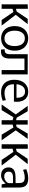

<svg xmlns="http://www.w3.org/2000/svg" viewBox="1604 -2174 584 3831"><g transform="rotate(90 1895.5 -259.0)"><path d="M67 -520 156.2 -523.4V-286.6L227.2 -305.2L195.7 -279.2L357.2 -520H463.3L256.1 -256.5L257.6 -304.6L491.2 0H379.3L198.6 -266.6L240.8 -240.6L156.2 -217.6V0H67Z M746.2 10.8Q695.6 10.8 651 -6.5Q606.4 -23.7 572.9 -57.7Q539.4 -91.6 520.1 -142.6Q500.8 -193.6 500.8 -260Q500.8 -326.4 520.1 -377.4Q539.4 -428.4 572.9 -462.3Q606.4 -496.3 651 -513.5Q695.6 -530.8 746.2 -530.8Q796.8 -530.8 841.4 -513.5Q886.1 -496.3 919.8 -462.3Q953.6 -428.4 972.7 -377.4Q991.8 -326.4 991.8 -260Q991.8 -193.6 972.7 -142.6Q953.6 -91.6 919.8 -57.7Q886.1 -23.7 841.4 -6.5Q796.8 10.8 746.2 10.8ZM746.2 -56.7Q785.5 -56.7 814.7 -72.1Q843.9 -87.4 862.6 -115.1Q881.4 -142.8 890.6 -179.8Q899.9 -216.8 899.9 -260Q899.9 -303.2 890.6 -340.2Q881.4 -377.2 862.6 -404.9Q843.9 -432.6 814.7 -447.9Q785.5 -463.3 746.2 -463.3Q706.9 -463.3 678.1 -447.9Q649.2 -432.6 630.2 -404.9Q611.3 -377.2 602 -340.2Q592.8 -303.2 592.8 -260Q592.8 -216.8 602 -179.8Q611.3 -142.8 630.2 -115.1Q649.2 -87.4 678.1 -72.1Q706.9 -56.7 746.2 -56.7Z M969.2 12 963.9 -61.4Q1000.7 -57.6 1022.3 -68.1Q1043.9 -78.6 1052.9 -103.9Q1061.8 -129.2 1061.8 -167.6V-520H1148.7V-157.4Q1148.7 -97.5 1130.8 -57.1Q1112.9 -16.8 1073.6 0.6Q1034.2 18 969.2 12ZM1110.3 -455.3V-520H1425.1V-455.3ZM1378.4 0V-520H1465.3V0Z M1825.7 10.8Q1740.6 10.8 1684.2 -23.5Q1627.8 -57.8 1600 -118.3Q1572.2 -178.8 1572.2 -258.1Q1572.2 -316 1588 -365.2Q1603.8 -414.4 1634.4 -451.8Q1664.9 -489.3 1709.1 -510Q1753.3 -530.8 1810.2 -530.8Q1868.6 -530.8 1909.6 -509.5Q1950.7 -488.2 1975 -449.7Q1999.4 -411.2 2007.9 -359.1Q2016.4 -307.1 2009.1 -245.5H1621.8L1666.9 -279.1Q1655.8 -213.9 1671.3 -164.3Q1686.8 -114.6 1728.6 -86.2Q1770.4 -57.8 1837.2 -57.8Q1880.2 -57.8 1917.8 -67.1Q1955.4 -76.3 1979.1 -84.5L1990.1 -21.6Q1960.2 -8.9 1916 0.9Q1871.7 10.8 1825.7 10.8ZM1622.8 -296.6H1929.8Q1930.8 -301.8 1930.8 -306.1Q1930.8 -310.4 1930.8 -312.8Q1930.8 -360.4 1917.2 -394.8Q1903.5 -429.2 1876.1 -448.2Q1848.8 -467.3 1806.7 -467.3Q1757.7 -467.3 1724.3 -439.4Q1690.9 -411.6 1675.1 -366.9Q1659.3 -322.2 1662.2 -271.9Z M2065.1 0 2279.9 -304.6 2281.3 -256.5 2093.4 -520H2199.4L2341.7 -279.2L2310.2 -305.2L2385.1 -286.6V-217.6L2296.7 -240.6L2338.8 -266.6L2177.4 0ZM2378.6 0V-520H2466.3V0ZM2667.5 0 2506.1 -266.6 2548.2 -240.6 2459.8 -217.6V-286.6L2534.7 -305.2L2503.2 -279.2L2645.4 -520H2751.5L2563.6 -256.5L2565 -304.6L2779.5 0Z M2859 -520 2948.2 -523.4V-286.6L3019.2 -305.2L2987.7 -279.2L3149.2 -520H3255.3L3048.1 -256.5L3049.6 -304.6L3283.2 0H3171.3L2990.6 -266.6L3032.8 -240.6L2948.2 -217.6V0H2859Z M3473.2 10.8Q3426.6 10.8 3392.3 -8.1Q3357.9 -26.9 3339.2 -60.1Q3320.4 -93.2 3320.4 -135.6Q3320.4 -180.7 3337.9 -208.9Q3355.3 -237.1 3384.5 -252.2Q3413.7 -267.3 3449.8 -272.8Q3485.9 -278.2 3522.9 -278.2H3633.1V-341.5Q3633.1 -365.9 3629.7 -387.3Q3626.3 -408.6 3615.7 -425.5Q3605.1 -442.4 3582.8 -451.5Q3560.6 -460.6 3522.8 -460.6Q3481.9 -460.6 3442.4 -450.9Q3402.8 -441.2 3370.4 -426.9L3355.3 -490.8Q3381.7 -503.3 3412.4 -512.2Q3443.1 -521.1 3475.3 -525.9Q3507.5 -530.8 3536.8 -530.8Q3596.7 -530.8 3633.7 -516.5Q3670.6 -502.3 3689.7 -476.6Q3708.7 -451 3715.5 -417.1Q3722.3 -383.3 3722.3 -344.4V-128.2Q3722.3 -98.6 3723.4 -63.4Q3724.5 -28.1 3725.9 0H3659.7L3642.3 -80.1H3640.5Q3614.6 -39.9 3571.5 -14.6Q3528.4 10.8 3473.2 10.8ZM3501.2 -51.8Q3546.3 -51.8 3584.8 -76.4Q3623.2 -101 3634.7 -141.1V-227.3H3534.7Q3514.9 -227.3 3492.4 -225.3Q3469.9 -223.3 3450.1 -215.5Q3430.3 -207.6 3418.1 -189.7Q3405.8 -171.8 3405.8 -140.7Q3405.8 -99.3 3431.9 -75.5Q3458 -51.8 3501.2 -51.8Z"/></g></svg>

Font: Murecho Thin
Style: Regular
Weight: 100
Designer: Neil Summerour
Foundry: Positype
Version: Version 1.010